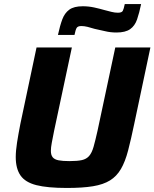

<svg xmlns="http://www.w3.org/2000/svg" viewBox="-20 -923 765 951"><path d="M311 8Q215 8 160 -6Q105 -20 81.5 -54Q58 -88 58 -145Q58 -176 64.5 -217.5Q71 -259 81 -310L161 -688H336L248 -275Q241 -240 236.5 -216Q232 -192 232 -176Q232 -155 241 -144Q250 -133 270 -129Q290 -125 324 -125Q363 -125 385.5 -130Q408 -135 421.5 -150.5Q435 -166 443.5 -196Q452 -226 463 -275L551 -688H725L645 -310Q629 -233 614.5 -177.5Q600 -122 579 -86Q558 -50 525 -29.5Q492 -9 440.5 -0.5Q389 8 311 8ZM267 -750Q277 -796 288.5 -827Q300 -858 323 -875Q346 -892 390 -892Q419 -892 446.5 -886Q474 -880 498 -873Q517 -868 533 -864Q549 -860 564 -860Q583 -860 588 -869Q593 -878 598 -903H679Q670 -859 659 -827Q648 -795 624.5 -778.5Q601 -762 557 -762Q527 -762 500.5 -768.5Q474 -775 449 -780Q430 -786 413.5 -790Q397 -794 383 -794Q365 -794 359.5 -784.5Q354 -775 349 -750Z"/></svg>

Font: Saira Thin
Style: Bold Italic
Weight: 700
Italic angle: -12°
Version: Version 1.101